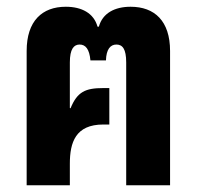

<svg xmlns="http://www.w3.org/2000/svg" viewBox="-20 -549 583 569"><path d="M59 0H187V-64C187 -127 204 -180 286 -180H304V-288H286C233 -288 209 -277 189 -228L187 -229V-364C187 -404 199 -417 216 -417C234 -417 245 -403 248 -370H294C295 -403 307 -417 325 -417C343 -417 354 -404 354 -364V0H484V-398C484 -487 438 -529 367 -529C320 -529 284 -510 273 -470H269C258 -510 222 -529 175 -529C105 -529 59 -487 59 -398Z"/></svg>

Font: Noto Sans Thai UI ExtCond
Style: Bold
Weight: 700
Width: 2
Designer: Monotype Design Team
Foundry: Monotype Imaging Inc.
Version: Version 2.000